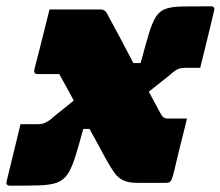

<svg xmlns="http://www.w3.org/2000/svg" viewBox="-50 -580 699 609"><path d="M107 -550H270Q282 -550 289 -538Q311 -497 332 -458Q353 -419 373 -380H396Q412 -439 422.5 -474Q433 -509 445 -527.5Q457 -546 477 -552.5Q497 -559 530.5 -559.5Q564 -560 618 -560Q633 -560 629 -546Q625 -529 617.5 -497Q610 -465 601 -429.5Q592 -394 585 -365H541Q526 -365 517.5 -362Q509 -359 499 -351Q489 -342 469 -326.5Q449 -311 422 -289Q441 -253 461 -217Q468 -204 481 -204H543Q542 -199 537.5 -180.5Q533 -162 526.5 -137Q520 -112 514 -86.5Q508 -61 503.5 -42Q499 -23 497 -18Q494 -8 490 -4Q486 0 476 0H386Q359 0 342 -7.5Q325 -15 312.5 -32.5Q300 -50 283 -81Q271 -104 258.5 -126.5Q246 -149 234 -171H214Q199 -115 188 -80.5Q177 -46 164 -27Q151 -8 130 -0.5Q109 7 73.5 8Q38 9 -18 9Q-32 9 -29 -5Q-25 -22 -17 -54Q-9 -86 -0.5 -122Q8 -158 15 -186H67Q82 -186 90.5 -189.5Q99 -193 109 -200Q119 -209 138.5 -224.5Q158 -240 184 -261Q173 -282 161.5 -302.5Q150 -323 138 -345H69Q56 -345 59 -360Q66 -387 75 -422Q84 -457 92.5 -491.5Q101 -526 107 -550Z"/></svg>

Font: Recursive Mn Lnr St XBk
Style: Italic
Weight: 1000
Italic angle: -15°
Monospace: yes
Version: Version 1.079;hotconv 1.0.112;makeotfexe 2.5.65598; ttfautoh